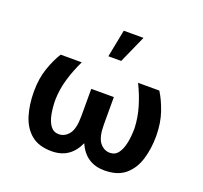

<svg xmlns="http://www.w3.org/2000/svg" viewBox="-134 -936 1163 1101"><g transform="rotate(20 447.5 -385.5)"><path d="M619.3 -528.4H748.9Q777.3 -483.7 799.2 -420.1Q821 -356.5 821.4 -277Q821.4 -198.2 801.1 -133Q780.9 -67.8 734.4 -28.9Q687.9 9.9 608.3 9.9Q495 9.9 447.4 -97.3Q399.9 9.9 286.6 9.9Q207.4 9.9 161 -28.9Q114.7 -67.8 94.8 -133.2Q74.9 -198.5 74.9 -277Q74.9 -357.6 96.9 -421Q119 -484.4 147 -528.4H275.6Q245.7 -466.3 227.1 -404.1Q208.5 -342 206.7 -277Q206.7 -230.1 214.5 -188.7Q222.3 -147.4 240.9 -121.6Q259.6 -95.9 291.5 -95.9Q328.1 -95.9 353.5 -128Q378.9 -160.2 378.9 -237.9V-404.1H516.7V-237.9Q516.7 -160.2 541.7 -128Q566.8 -95.9 604 -95.9Q635.7 -95.9 654.3 -121.3Q672.9 -146.7 681.1 -187.9Q689.3 -229 689.3 -277Q686.8 -342 668.1 -404.5Q649.5 -467 619.3 -528.4ZM407 -613.3 440 -781.2H560.4L485.4 -613.3Z"/></g></svg>

Font: Inter UI Semi Bold
Style: Regular
Weight: 600
Designer: Rasmus Andersson
Foundry: rsms
Version: 3.2;8d6f07862